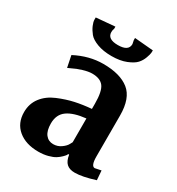

<svg xmlns="http://www.w3.org/2000/svg" viewBox="-169 -803 852 923"><g transform="rotate(30 256.5 -342.0)"><path d="M256 -563Q210 -563 176.5 -575.5Q143 -588 128.5 -606Q114 -624 106 -642.5Q98 -661 98 -674V-686L202 -695V-683Q198 -674 198 -663Q198 -624 256 -624Q315 -624 315 -663L311 -683V-695L415 -686Q415 -681 414.5 -672.5Q414 -664 406.5 -643Q399 -622 384.5 -606Q370 -590 336.5 -576.5Q303 -563 256 -563ZM181 11Q111 11 69 -24Q27 -59 27 -120Q27 -167 53.5 -201.5Q80 -236 125.5 -255Q171 -274 212.5 -283Q254 -292 302 -296V-325Q302 -393 283 -418.5Q264 -444 219 -444Q198 -444 168.5 -435Q139 -426 120 -416L100 -407L87 -471Q164 -511 242 -511Q336 -511 385.5 -471.5Q435 -432 435 -336V-109Q435 -56 456 -56L490 -63L494 -11Q425 11 383 11Q354 11 338 -3.5Q322 -18 317 -51H312Q311 -48 308.5 -44Q306 -40 295.5 -29.5Q285 -19 271.5 -10.5Q258 -2 234 4.5Q210 11 181 11ZM225 -56Q249 -56 268.5 -70Q288 -84 295 -98L302 -111V-243Q235 -236 200.5 -211.5Q166 -187 166 -137Q166 -97 182 -76.5Q198 -56 225 -56Z"/></g></svg>

Font: Arsenal
Style: Bold
Weight: 700
Designer: Andrij Shevchenko
Foundry: Stairsfor
Version: Version 2.001;PS 002.001;hotconv 1.0.88;makeotf.lib2.5.64775